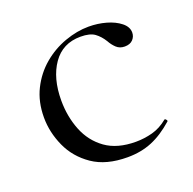

<svg xmlns="http://www.w3.org/2000/svg" viewBox="-83 -479 577 574"><g transform="rotate(-20 205.5 -191.5)"><path d="M231 12Q163 12 120 -17.5Q77 -47 56.5 -92.5Q36 -138 36 -185Q36 -235 55.5 -274Q75 -313 107 -340Q139 -367 178 -381Q217 -395 254 -395Q283 -395 309.5 -387.5Q336 -380 353.5 -366Q371 -352 371 -334Q371 -321 362 -311.5Q353 -302 336 -302Q320 -302 309.5 -312Q299 -322 292 -335Q281 -353 266 -364Q251 -375 221 -375Q164 -375 133 -330.5Q102 -286 102 -215Q102 -164 119.5 -120Q137 -76 174 -49.5Q211 -23 270 -23Q297 -23 323 -30Q349 -37 372 -56Q374 -58 377.5 -54Q381 -50 379 -48Q344 -17 309 -2.5Q274 12 231 12Z"/></g></svg>

Font: Cormorant Infant Light
Style: Regular
Weight: 400
Version: Version 4.001